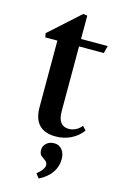

<svg xmlns="http://www.w3.org/2000/svg" viewBox="-135 -713 641 1019"><g transform="rotate(15 185.0 -203.5)"><path d="M217 10.5Q94 10.5 94 -118V-483.5H27.5L23.5 -505.5L190 -655.5L213 -652.5V-524.5H359.5L349 -483.5H213V-128Q213 -46.5 273 -46.5Q292 -46.5 310.5 -55.5Q329 -64.5 342.5 -82L362 -61Q338 -27.5 299.5 -8.5Q261 10.5 217 10.5ZM187.5 249.5 168.5 225Q186 212.5 196.8 197.2Q207.5 182 207.5 172Q207.5 155.5 195.8 147.8Q184 140 172.2 130.5Q160.5 121 160.5 98.5Q160.5 77 177.2 62Q194 47 220 47Q246.5 47 262.8 67Q279 87 279 117.5Q279 202 187.5 249.5Z"/></g></svg>

Font: Libre Caslon Text Medium
Style: Regular
Weight: 500
Designer: Pablo Impallari, Rodrigo Fuenzalida, Katja Schimmel
Foundry: Pablo Impallari, Rodrigo Fuenzalida
Version: Version 2.000